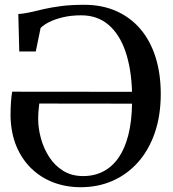

<svg xmlns="http://www.w3.org/2000/svg" viewBox="-20 -771 722 802"><path d="M316.5 11Q256 11 203.2 -9Q150.5 -29 110.8 -67.5Q71 -106 48.2 -161Q25.5 -216 24 -286.5Q24 -317 25.8 -343.8Q27.5 -370.5 31 -388L531.5 -387.5Q528.5 -485 503.8 -556.8Q479 -628.5 432.8 -667.8Q386.5 -707 319.5 -707Q277.5 -707 243.5 -699Q209.5 -691 185.8 -679Q162 -667 149.5 -654L129.5 -556H60.5L56.5 -712.5Q79 -713.5 104.8 -719.5Q130.5 -725.5 163 -733Q195.5 -740.5 237 -745.8Q278.5 -751 332 -751Q406 -751 465 -725Q524 -699 565.8 -650.5Q607.5 -602 629.5 -533Q651.5 -464 651.5 -378.5Q651.5 -289 626.8 -216.8Q602 -144.5 557 -93.8Q512 -43 451 -16Q390 11 316.5 11ZM327.5 -35.5Q374 -35.5 411.2 -54.8Q448.5 -74 475 -112Q501.5 -150 516 -206.8Q530.5 -263.5 531.5 -338L144 -338.5Q142.5 -325 141 -309Q139.5 -293 139.5 -274Q139.5 -234.5 151 -192.8Q162.5 -151 185.5 -115.2Q208.5 -79.5 244 -57.5Q279.5 -35.5 327.5 -35.5Z"/></svg>

Font: Merriweather 60pt
Style: Regular
Weight: 400
Version: Version 2.100